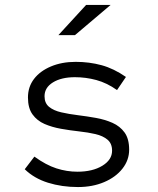

<svg xmlns="http://www.w3.org/2000/svg" viewBox="-20 -746 640 776"><path d="M295 10Q230 10 174 -7.5Q118 -25 80 -62L119 -113Q166 -79 208 -65.5Q250 -52 293 -52Q354 -52 393.5 -76Q433 -100 433 -137Q433 -166 414.5 -181.5Q396 -197 366 -204Q336 -211 299.5 -215Q263 -219 226.5 -225.5Q190 -232 160 -245Q130 -258 111.5 -283.5Q93 -309 93 -352Q93 -395 117.5 -427Q142 -459 186 -477.5Q230 -496 286 -496Q341 -496 390.5 -482.5Q440 -469 489 -435L453 -382Q412 -411 369.5 -422.5Q327 -434 283 -434Q228 -434 194 -413Q160 -392 160 -357Q160 -329 178.5 -314Q197 -299 227.5 -292Q258 -285 294.5 -280.5Q331 -276 367.5 -269.5Q404 -263 434.5 -249.5Q465 -236 483.5 -210.5Q502 -185 502 -141Q502 -99 475 -64.5Q448 -30 401 -10Q354 10 295 10ZM216 -604 328 -726H427L283 -604Z"/></svg>

Font: Red Hat Mono VF Light
Style: Regular
Weight: 300
Monospace: yes
Designer: Pentagram, MCKL
Foundry: Pentagram, MCKL
Version: Version 1.023